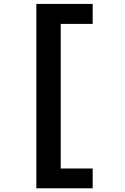

<svg xmlns="http://www.w3.org/2000/svg" viewBox="-20 -862 655 1005"><path d="M170.3 123.6V-841.5H465.1V-736.9H297.9V20H465.1V123.6Z"/></svg>

Font: Fira Code SemiBold
Style: Regular
Weight: 600
Designer: Carrois Corporate, Edenspiekermann AG, Nikita Prokopov
Foundry: Carrois Corporate, Edenspiekermann AG, Nikita Prokopov
Version: Version 6.002